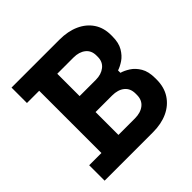

<svg xmlns="http://www.w3.org/2000/svg" viewBox="-179 -861 1021 1021"><g transform="rotate(-45 332.0 -350.0)"><path d="M46 0V-116H138V-584H46V-700H406Q470 -700 517.5 -678.5Q565 -657 591.5 -617.5Q618 -578 618 -523V-513Q618 -465 600 -434.5Q582 -404 557.5 -387.5Q533 -371 511 -364V-346Q533 -340 559 -323.5Q585 -307 603.5 -276Q622 -245 622 -195V-185Q622 -127 595 -85.5Q568 -44 520.5 -22Q473 0 410 0ZM270 -120H394Q437 -120 463.5 -141Q490 -162 490 -201V-211Q490 -250 464 -271Q438 -292 394 -292H270ZM270 -412H392Q433 -412 459.5 -433Q486 -454 486 -491V-501Q486 -539 460 -559.5Q434 -580 392 -580H270Z"/></g></svg>

Font: Space Grotesk
Style: Bold
Weight: 700
Designer: Florian Karsten
Foundry: Florian Karsten
Version: Version 2.000